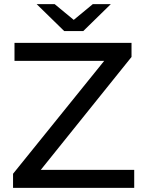

<svg xmlns="http://www.w3.org/2000/svg" viewBox="-20 -907 697 927"><path d="M382 -757 515 -887H428L336 -811L244 -887H157L290 -757ZM177 -87 615 -632V-700H50V-613H483L43 -68V0H628V-87Z"/></svg>

Font: AWKNG-Font Medium
Style: Regular
Weight: 500
Designer: Awakening Church
Foundry: Awakening Church
Version: Version 1.700;PS 001.700;hotconv 1.0.88;makeotf.lib2.5.64775